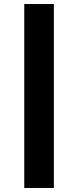

<svg xmlns="http://www.w3.org/2000/svg" viewBox="-20 -820 386 950"><path d="M100 110V-800H246.5V110Z"/></svg>

Font: Geologica Thin Cursive ExtraBold
Style: Regular
Weight: 800
Version: Version 1.010;gftools[0.9.28]